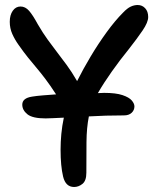

<svg xmlns="http://www.w3.org/2000/svg" viewBox="-20 -733 619 767"><path d="M276 14Q242 14 232 -28Q222 -70 222 -135Q222 -166 225 -198Q228 -230 235 -263Q211 -262 192.5 -261Q174 -260 162 -260Q110 -260 89.5 -276.5Q69 -293 69 -315Q69 -341 108 -347Q126 -350 151 -352Q176 -354 204 -356Q180 -393 161 -418Q142 -443 125.5 -462.5Q109 -482 92 -503Q75 -524 54 -554Q39 -575 29 -597.5Q19 -620 19 -646Q19 -673 31 -690Q43 -707 62 -707Q81 -707 96 -690Q111 -673 131 -636Q152 -600 171 -574Q190 -548 208 -524.5Q226 -501 246 -474Q266 -447 288 -409Q312 -457 342.5 -508Q373 -559 406.5 -605Q440 -651 471 -682Q488 -700 502 -706.5Q516 -713 530 -713Q548 -713 560 -700Q572 -687 572 -665Q572 -644 549.5 -611Q527 -578 494 -536Q459 -493 426.5 -447Q394 -401 371 -361Q384 -362 396 -362Q443 -362 469.5 -353Q496 -344 506.5 -331.5Q517 -319 517 -308Q517 -293 506 -282.5Q495 -272 475 -272Q438 -272 402.5 -271Q367 -270 335 -268Q326 -223 325.5 -166Q325 -109 325 -43Q325 -11 309.5 1.5Q294 14 276 14Z"/></svg>

Font: Shantell Sans Normal
Style: Regular
Weight: 500
Designer: Stephen Nixon, Anya Danilova, Shantell Martin
Foundry: Arrow Type
Version: Version 1.009;[a7da0bfa3]